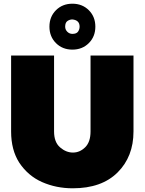

<svg xmlns="http://www.w3.org/2000/svg" viewBox="-20 -1001 781 1037"><path d="M373 16Q283.5 16 207.5 -17.5Q131.5 -51 84 -122.5Q40 -191 40 -291V-701H272V-291Q272 -233 304.5 -205Q337 -177 374 -177Q411 -177 440 -205.5Q469 -234 469 -291V-701H701V-291Q701 -155 615 -69.5Q529 16 373 16ZM371 -733Q317.5 -733 282.2 -768.2Q247 -803.5 247 -857Q247 -910.5 282.2 -945.8Q317.5 -981 371 -981Q424.5 -981 459.8 -945.8Q495 -910.5 495 -857Q495 -803.5 459.8 -768.2Q424.5 -733 371 -733ZM371 -818Q393 -818 401.5 -830.2Q410 -842.5 410 -857Q410 -892 371 -896Q356.5 -896 344.2 -887.5Q332 -879 332 -857Q332 -841 343.5 -829.5Q355 -818 371 -818Z"/></svg>

Font: Argentum Novus Black
Style: Regular
Weight: 900
Designer: Julieta Ulanovsky (font) & Cristiano Sobral (main changes)
Foundry: Julieta Ulanovsky (font) & Cristiano Sobral (main changes)
Version: Version 3.00;November 27, 2020;FontCreator 13.0.0.2655 64-bi